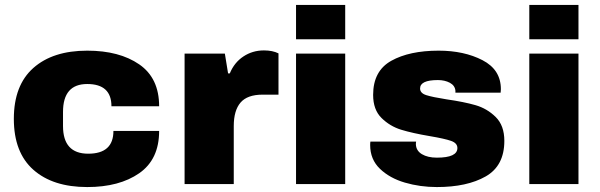

<svg xmlns="http://www.w3.org/2000/svg" viewBox="-20 -745 2428 777"><path d="M36 -264Q36 -400 115 -470Q194 -540 333 -540Q463 -540 543.5 -484.5Q624 -429 624 -315H431Q431 -405 333 -405Q235 -405 235 -292V-235Q235 -123 337 -123Q439 -123 439 -215H624Q624 -100 543.5 -44Q463 12 333 12Q194 12 115 -58Q36 -128 36 -264Z M727 -528H890L903 -448H910Q928 -492 965 -516.5Q1002 -541 1048 -541Q1083 -541 1107 -529V-362H1043Q981 -362 953.5 -330Q926 -298 926 -235V0H727Z M1178 -725H1377V-586H1178ZM1178 -528H1377V0H1178Z M1478 -158Q1478 -167 1479 -172H1664Q1663 -168 1663 -161Q1664 -135 1687.5 -121Q1711 -107 1748 -107Q1831 -107 1831 -146Q1831 -166 1805 -175Q1779 -184 1720 -194Q1649 -206 1603.5 -220Q1558 -234 1524 -267.5Q1490 -301 1490 -361Q1490 -458 1563.5 -499Q1637 -540 1755 -540Q1858 -540 1932.5 -501.5Q2007 -463 2007 -384L2006 -370H1823V-378Q1821 -399 1800.5 -410Q1780 -421 1752 -421Q1680 -421 1680 -387Q1680 -368 1705 -360Q1730 -352 1787 -343Q1857 -333 1904 -319.5Q1951 -306 1986 -271.5Q2021 -237 2021 -175Q2021 -74 1945.5 -31Q1870 12 1748 12Q1680 12 1618.5 -6Q1557 -24 1517.5 -62Q1478 -100 1478 -158Z M2122 -725H2321V-586H2122ZM2122 -528H2321V0H2122Z"/></svg>

Font: Archivo Black
Style: Regular
Weight: 400
Designer: Hector Gatti
Foundry: Omnibus-Type
Version: Version 1.101; ttfautohint (v1.8)